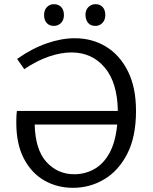

<svg xmlns="http://www.w3.org/2000/svg" viewBox="-20 -890 732 919"><path d="M330 9Q254 9 192.5 -26Q131 -61 94.5 -130.5Q58 -200 58 -303Q58 -315 58.5 -330.5Q59 -346 61 -359H544Q542 -495 481 -567Q420 -639 322 -639Q272 -639 214.5 -619.5Q157 -600 96 -559L62 -608Q133 -658 203.5 -682.5Q274 -707 338 -707Q421 -707 487 -667Q553 -627 592 -549.5Q631 -472 631 -359Q631 -235 589 -153.5Q547 -72 478.5 -31.5Q410 9 330 9ZM335 -56Q387 -56 431 -80.5Q475 -105 504 -157.5Q533 -210 541 -294H146Q149 -173 202.5 -114.5Q256 -56 335 -56ZM437 -766Q414 -766 402 -780Q390 -794 389 -818Q389 -842 403 -856Q417 -870 437 -870Q459 -870 471.5 -856Q484 -842 484 -818Q484 -794 470 -780Q456 -766 437 -766ZM238 -766Q216 -766 203.5 -780Q191 -794 191 -818Q191 -842 204.5 -856Q218 -870 238 -870Q260 -870 273 -856Q286 -842 286 -818Q286 -794 272 -780Q258 -766 238 -766Z"/></svg>

Font: Bitter
Style: Regular
Weight: 400
Designer: Sol Matas, and Bitter project Authors
Foundry: Sol Matas
Version: Version 2.001